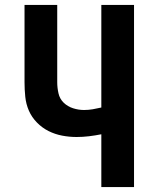

<svg xmlns="http://www.w3.org/2000/svg" viewBox="-20 -755 640 775"><path d="M389 0V-213Q364 -208 339 -205Q314 -202 289 -202Q260 -202 231 -207.5Q202 -213 176 -226Q150 -239 129 -260.5Q108 -282 96.5 -308.5Q85 -335 82 -364.5Q79 -394 79 -423V-735H211V-423Q211 -401 216 -378.5Q221 -356 237 -340.5Q253 -325 275 -318Q297 -311 319 -311Q337 -311 354.5 -314Q372 -317 389 -321V-735H521V0Z"/></svg>

Font: Iosevka Aile Extrabold
Style: Regular
Weight: 800
Designer: Belleve Invis
Foundry: Belleve Invis
Version: Version 27.3.5; ttfautohint (v1.8.4)